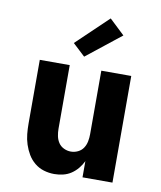

<svg xmlns="http://www.w3.org/2000/svg" viewBox="-87 -844 773 922"><g transform="rotate(10 300.0 -383.5)"><path d="M240 8Q214 8 189 0.5Q164 -7 144 -23.5Q124 -40 111 -62Q98 -84 90 -108.5Q82 -133 79.5 -158.5Q77 -184 77 -210V-520H223V-210Q223 -192 226.5 -174.5Q230 -157 239.5 -142.5Q249 -128 265.5 -120Q282 -112 300 -112Q318 -112 334.5 -120Q351 -128 360.5 -142.5Q370 -157 373.5 -174.5Q377 -192 377 -210V-520H523V0H377V-79Q368 -60 354 -43Q340 -26 322 -14Q304 -2 282.5 3Q261 8 240 8ZM284 -572 224 -628 378 -775 452 -705Z"/></g></svg>

Font: Iosevka SS04 Heavy Extended
Style: Regular
Weight: 900
Width: 7
Monospace: yes
Designer: Belleve Invis
Foundry: Belleve Invis
Version: Version 19.0.0; ttfautohint (v1.8.4)